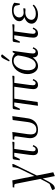

<svg xmlns="http://www.w3.org/2000/svg" viewBox="1178 -1860 986 3381"><g transform="rotate(-90 1670.5 -170.0)"><path d="M15.1 255.9 122.1 210Q144.5 180.7 210 47.9L127 -371.1Q122.1 -396 116 -403.6Q109.9 -411.1 88.9 -411.1H58.1L63 -439Q124 -439 184.1 -445.8L261.2 -57.1L376 -291Q392.1 -323.2 401.1 -353Q410.2 -382.8 412.6 -398.9Q415 -415 417 -439.9L472.2 -445.8L470.2 -421.9L270 -14.2L327.1 275.9L259.8 303.2L217.8 89.8Q154.8 215.3 119.4 259.3Q84 303.2 40 303.2Q31.2 303.2 23.9 287.8Q16.6 272.5 15.1 255.9Z M537.6 -314 551.8 -411.1Q554.2 -427.2 560.1 -433.1Q565.9 -439 582.5 -439H742.7Q798.3 -439 863.3 -445.8L862.3 -418L860.4 -411.1L835.4 -408.2Q808.6 -411.1 766.6 -411.1H738.3L701.7 -141.1Q696.3 -100.6 696.3 -82Q696.3 -35.2 733.4 -35.2Q757.3 -35.2 772.5 -64.9L783.7 -86.9L806.6 -76.2L795.4 -54.2Q777.3 -19 753.9 -6.1Q730.5 6.8 700.7 6.8Q668 6.8 648.2 -14.2Q628.4 -35.2 628.4 -78.1Q628.4 -107.9 633.3 -141.1L670.4 -411.1H607.4L561.5 -314Z M900.4 -411.1 905.3 -439Q972.2 -439 1035.2 -445.8L1033.2 -418L998 -174.8Q994.1 -147.9 994.1 -122.1Q994.1 -71.3 1014.6 -46.6Q1035.2 -22 1079.1 -22Q1135.3 -22 1168 -59.8Q1200.7 -97.7 1211.4 -174.8L1247.1 -439L1314.5 -445.8L1312.5 -421.9L1276.4 -169.9Q1272.5 -143.6 1263.7 -119.1Q1254.9 -94.7 1238.5 -71.5Q1222.2 -48.3 1200.2 -31.2Q1178.2 -14.2 1146 -3.7Q1113.8 6.8 1075.2 6.8Q1034.7 6.8 1004.9 -4.6Q975.1 -16.1 958.7 -36.4Q942.4 -56.6 934.8 -80.8Q927.2 -105 927.2 -133.8Q927.2 -151.4 930.2 -169.9L957.5 -363.8Q960.4 -380.9 960.4 -391.1Q960.4 -402.8 954.1 -407Q947.8 -411.1 930.2 -411.1Z M1423.3 -314 1437.5 -411.1Q1439.9 -427.2 1445.8 -433.1Q1451.7 -439 1468.3 -439H1905.3Q1961.4 -439 2026.4 -445.8L2025.4 -418L2023.4 -411.1L1998 -408.2Q1971.2 -411.1 1929.2 -411.1H1901.4L1864.3 -141.1Q1859.4 -104.5 1859.4 -82Q1859.4 -35.2 1896.5 -35.2Q1919.9 -35.2 1935.1 -64.9L1946.3 -86.9L1969.2 -76.2L1958.5 -54.2Q1940.4 -19 1916.7 -6.1Q1893.1 6.8 1863.3 6.8Q1830.6 6.8 1810.8 -14.2Q1791 -35.2 1791 -78.1Q1791 -104.5 1796.4 -141.1L1833.5 -411.1H1623L1564.5 0L1499 6.8L1501.5 -19L1556.2 -411.1H1493.2L1447.3 -314Z M2055.7 -178.2Q2055.7 -231 2073.5 -280.8Q2091.3 -330.6 2122.3 -368.4Q2153.3 -406.2 2198.2 -429.2Q2243.2 -452.1 2293.9 -452.1Q2370.1 -452.1 2418 -400.9L2440.9 -439H2464.8L2423.8 -141.1Q2418.9 -104.5 2418.9 -82Q2418.9 -35.2 2456.1 -35.2Q2480 -35.2 2495.1 -64.9L2505.9 -86.9L2528.8 -76.2L2518.1 -54.2Q2500 -19 2476.3 -6.1Q2452.6 6.8 2422.9 6.8Q2390.1 6.8 2370.6 -13.9Q2351.1 -34.7 2351.1 -76.2V-85Q2279.8 6.8 2194.8 6.8Q2133.3 6.8 2094.5 -46.1Q2055.7 -99.1 2055.7 -178.2ZM2123 -169.9Q2123 -108.4 2147 -70.3Q2170.9 -32.2 2215.8 -32.2Q2239.3 -32.2 2259.5 -42.2Q2279.8 -52.2 2294.9 -68.6Q2310.1 -85 2323 -110.1Q2335.9 -135.3 2345 -160.9Q2354 -186.5 2361.8 -220.7Q2369.6 -254.9 2374.8 -283.4Q2379.9 -312 2384.8 -348.1Q2361.8 -422.9 2289.1 -422.9Q2250 -422.9 2217.5 -399.7Q2185.1 -376.5 2165 -339.4Q2145 -302.2 2134 -258.3Q2123 -214.4 2123 -169.9ZM2278.8 -502 2324.7 -594.2Q2338.4 -621.1 2350.3 -632.1Q2362.3 -643.1 2377.9 -643.1Q2393.6 -643.1 2402.8 -624L2299.8 -493.2Z M2606.9 -314 2621.1 -411.1Q2623.5 -427.2 2629.4 -433.1Q2635.3 -439 2651.9 -439H2812Q2867.7 -439 2932.6 -445.8L2931.6 -418L2929.7 -411.1L2904.8 -408.2Q2877.9 -411.1 2835.9 -411.1H2807.6L2771 -141.1Q2765.6 -100.6 2765.6 -82Q2765.6 -35.2 2802.7 -35.2Q2826.7 -35.2 2841.8 -64.9L2853 -86.9L2876 -76.2L2864.7 -54.2Q2846.7 -19 2823.2 -6.1Q2799.8 6.8 2770 6.8Q2737.3 6.8 2717.5 -14.2Q2697.8 -35.2 2697.8 -78.1Q2697.8 -107.9 2702.6 -141.1L2739.7 -411.1H2676.8L2630.9 -314Z M2943.8 -105Q2943.8 -150.4 2975.8 -183.6Q3007.8 -216.8 3058.6 -231.9Q3024.4 -246.1 3005.6 -269.5Q2986.8 -293 2986.8 -321.8Q2986.8 -376 3041 -414.1Q3095.2 -452.1 3180.7 -452.1Q3265.1 -452.1 3312.5 -412.1L3298.8 -314H3275.4L3259.8 -390.1Q3236.8 -422.9 3175.8 -422.9Q3117.2 -422.9 3085.4 -393.1Q3053.7 -363.3 3053.7 -323.2Q3053.7 -291 3076.4 -268.6Q3099.1 -246.1 3136.7 -246.1Q3170.4 -246.1 3214.8 -252L3212.4 -224.1L3211.4 -216.8L3186.5 -213.9Q3161.1 -216.8 3143.6 -216.8Q3084.5 -216.8 3048.1 -184.1Q3011.7 -151.4 3011.7 -108.9Q3011.7 -76.2 3039.8 -54.2Q3067.9 -32.2 3122.6 -32.2Q3204.1 -32.2 3264.6 -86.9L3278.8 -66.9Q3206.1 6.8 3107.4 6.8Q3033.2 6.8 2988.5 -25.1Q2943.8 -57.1 2943.8 -105Z"/></g></svg>

Font: Dihjauti S
Style: Italic
Weight: 400
Italic angle: -9°
Designer: T. Christopher White
Version: Version 3.0.0